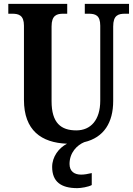

<svg xmlns="http://www.w3.org/2000/svg" viewBox="-20 -734 688 994"><path d="M380 240C399 240 437 234 455 224V162C434 167 416 170 400 170C366 170 340 154 340 115C340 55 380 17 416 2C519 -22 566 -101 566 -211V-597C566 -655 592 -663 628 -663H648V-714H419V-663H438C474 -663 499 -655 499 -601V-213C499 -113 450 -59 375 -59C296 -59 247 -97 247 -210V-597C247 -655 274 -663 308 -663H328V-714H23V-663H43C77 -663 104 -655 104 -601V-217C104 -59 194 5 327 10C284 32 250 78 250 130C250 206 295 240 380 240Z"/></svg>

Font: Noto Serif Georgian Condensed Bold
Style: Regular
Weight: 700
Width: 3
Designer: Monotype Design Team, Akaki Razmadze
Foundry: Google LLC
Version: Version 2.003